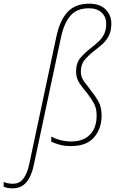

<svg xmlns="http://www.w3.org/2000/svg" viewBox="-163 -785 640 1045"><path d="M-94 240Q-110 240 -122 237.5Q-134 235 -143 231V205Q-122 215 -93 215Q-57 215 -36 187.5Q-15 160 -4 109L143 -582Q162 -674 204.5 -719.5Q247 -765 322 -765Q381 -765 412 -733.5Q443 -702 443 -657Q443 -617 429.5 -590.5Q416 -564 394 -544.5Q372 -525 347 -506Q317 -482 297 -458Q277 -434 277 -394Q277 -366 294 -342.5Q311 -319 332 -292Q353 -267 371.5 -235Q390 -203 390 -157Q390 -85 349 -37.5Q308 10 224 10Q188 10 161 2.5Q134 -5 116 -14V-42Q140 -29 167.5 -22Q195 -15 225 -15Q290 -15 326.5 -52Q363 -89 363 -157Q363 -195 348 -222.5Q333 -250 314 -274Q291 -301 271 -330Q251 -359 251 -394Q251 -443 275 -470.5Q299 -498 331 -523Q354 -541 373 -558.5Q392 -576 403.5 -599Q415 -622 415 -656Q415 -693 390 -716.5Q365 -740 321 -740Q255 -740 220 -699Q185 -658 169 -582L21 113Q9 173 -19 206.5Q-47 240 -94 240Z"/></svg>

Font: Noto Sans SemiCondensed Thin
Style: Italic
Weight: 100
Width: 4
Italic angle: -12°
Designer: Monotype Design Team
Foundry: Monotype Imaging Inc.
Version: Version 2.013; ttfautohint (v1.8.4.7-5d5b)